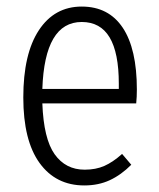

<svg xmlns="http://www.w3.org/2000/svg" viewBox="-20 -554 483 585"><path d="M395 -239H109Q113 -131 146.5 -84Q180 -37 238 -37Q272 -37 298 -48.5Q324 -60 352 -85L380 -52Q349 -21 314.5 -5Q280 11 237 11Q150 11 100.5 -57.5Q51 -126 51 -257Q51 -390 98.5 -462Q146 -534 229 -534Q311 -534 354 -469.5Q397 -405 397 -281Q397 -259 395 -239ZM342 -299Q342 -393 314 -440Q286 -487 229 -487Q116 -487 109 -283H342Z"/></svg>

Font: Fira Sans Extra Condensed Light
Style: Regular
Weight: 300
Width: 1
Designer: Carrois Corporate & Edenspiekermann AG
Foundry: Carrois Corporate GbR & Edenspiekermann AG
Version: Version 4.203